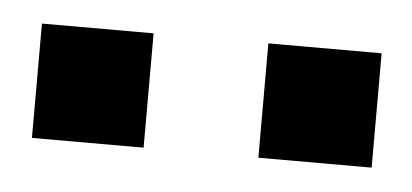

<svg xmlns="http://www.w3.org/2000/svg" viewBox="-26 -728 384 179"><g transform="rotate(5 166.5 -638.5)"><path d="M325.7 -692.4V-585.4H219.7V-692.4ZM112.3 -692.4V-585.4H7.8V-692.4Z"/></g></svg>

Font: Arimo
Style: Bold
Weight: 700
Designer: Steve Matteson
Foundry: Monotype Imaging Inc.
Version: Version 1.33